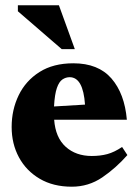

<svg xmlns="http://www.w3.org/2000/svg" viewBox="-20 -690 522 725"><path d="M257 -451Q351 -451 400.8 -393.8Q450.5 -336.5 459 -238H184.5Q189.5 -170.5 228 -135.8Q266.5 -101 326.5 -101Q359 -101 385.5 -108.2Q412 -115.5 441 -135L461 -104.5Q418 -55.5 366.2 -20.2Q314.5 15 251 15Q181 15 130 -15Q79 -45 51.5 -96Q24 -147 24 -210.5Q24 -275.5 50.5 -330.2Q77 -385 129 -418Q181 -451 257 -451ZM243 -398.5Q228.5 -398.5 215.8 -390Q203 -381.5 194.8 -357.8Q186.5 -334 184 -288L301 -295Q294 -398.5 243 -398.5ZM262.5 -504.5H213L47.5 -647.5V-670H202.5Z"/></svg>

Font: Newsreader 16pt ExtraBold
Style: Regular
Weight: 800
Designer: Hugues Gentile
Foundry: Production Type
Version: Version 1.003; ttfautohint (v1.8.3)